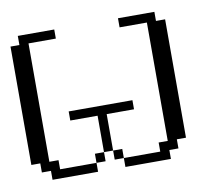

<svg xmlns="http://www.w3.org/2000/svg" viewBox="-54 -448 546 507"><g transform="rotate(-10 219.5 -195.0)"><path d="M170.4 -23.9V-48.3H194.8V-23.9ZM219.2 -23.9V-48.3H243.7V-23.9ZM194.8 -48.3V-146H121.6V-170.4H292.5V-146H219.2V-48.3ZM48.3 0V-23.9H23.9V-48.3H0V-365.7H23.9V-390.1H121.6V-365.7H48.3V-48.3H72.8V-23.9H170.4V0ZM243.7 0V-23.9H341.3V-48.3H365.7V-365.7H292.5V-390.1H390.1V-365.7H414.6V-48.3H390.1V-23.9H365.7V0Z"/></g></svg>

Font: FS Mondwest Regular
Style: Regular
Weight: 400
Designer: NZWStudios2024
Foundry: https://fontstruct.com
Version: Version 1.0